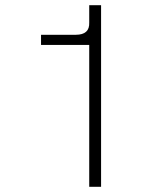

<svg xmlns="http://www.w3.org/2000/svg" viewBox="-20 -717 615 737"><path d="M368 0H322.5V-544.5H137.5V-583.5H271Q324.5 -583.5 322.5 -630.5V-697H368Z"/></svg>

Font: Acari Sans Neue Light
Style: Regular
Weight: 300
Designer: Alfredo Marco Pradil (font), Cristiano Sobral (main changes)
Foundry: Hanken Design Co. (font), Cristiano Sobral (main changes)
Version: Version 2.459;March 19, 2022;FontCreator 14.0.0.2808 64-bit;